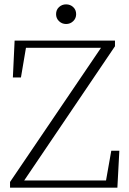

<svg xmlns="http://www.w3.org/2000/svg" viewBox="-20 -860 593 880"><path d="M26 0V-26L443 -641H99L76 -505H39L47 -674H507V-648L91 -33H466L490 -169H527L518 0ZM283 -750Q264 -750 250.5 -763Q237 -776 237 -795Q237 -815 250.5 -827.5Q264 -840 283 -840Q302 -840 315.5 -827.5Q329 -815 329 -795Q329 -776 315.5 -763Q302 -750 283 -750Z"/></svg>

Font: Source Serif Pro Light
Style: Regular
Weight: 300
Designer: Frank Grießhammer
Foundry: Adobe Systems Incorporated
Version: Version 3.001;hotconv 1.0.111;makeotfexe 2.5.65597